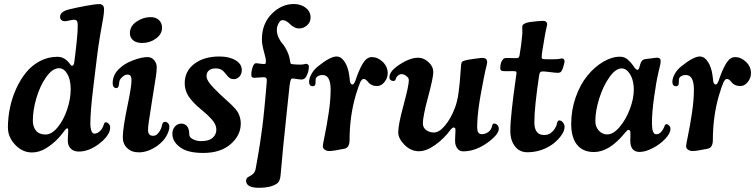

<svg xmlns="http://www.w3.org/2000/svg" viewBox="-20 -730 3681 936"><path d="M259.8 -453.1Q293.5 -453.1 316.4 -423.8Q326.2 -409.2 330.6 -409.2Q340.3 -409.2 342.3 -428.2L347.7 -471.7Q363.8 -604 356.9 -624Q354 -633.8 339.8 -633.8Q334 -633.8 317.4 -629.9Q300.8 -626 293.5 -626.5Q284.2 -627.4 278.6 -632.8Q272.9 -638.2 272.9 -647.9Q272.9 -673.3 316.4 -684.1Q349.6 -692.4 397 -701.2Q444.3 -710 463.4 -710Q487.3 -710 487.3 -684.6Q487.3 -666.5 482.9 -641.6Q478.5 -616.7 469.2 -564.2Q460 -511.7 452.1 -446.8L434.6 -302.7Q420.4 -188 420.4 -124Q420.4 -107.9 425 -93.8Q429.7 -79.6 438.5 -78.6Q450.7 -77.6 463.1 -87.4Q475.6 -97.2 481.9 -111.8Q483.4 -114.7 486.3 -123.5Q488.3 -133.8 496.6 -133.8Q503.9 -133.3 510.5 -126.2Q517.1 -119.1 517.1 -106.9Q517.1 -88.4 501 -66.4Q484.9 -44.4 457.5 -24.9Q411.1 8.8 363.8 8.8Q339.4 8.8 325 -5.4Q310.5 -19.5 310.5 -45.4Q310.5 -53.7 311 -64Q311.5 -74.2 312 -80.6Q312.5 -86.9 312.5 -92.8Q312.5 -98.6 311.3 -101.6Q310.1 -104.5 307.6 -104.5Q304.2 -104.5 297.9 -97.2Q291.5 -89.8 282 -77.1Q272.5 -64.5 265.6 -57.6Q239.3 -28.8 205.3 -7.8Q171.4 13.2 135.7 13.2Q89.4 13.2 54 -24.2Q18.6 -61.5 18.6 -108.4Q18.6 -155.3 28.3 -203.4Q38.1 -251.5 58.3 -296.4Q78.6 -341.3 106.7 -376.2Q134.8 -411.1 174.6 -432.1Q214.4 -453.1 259.8 -453.1ZM202.1 -74.2Q231.9 -74.2 261 -109.4Q290 -144.5 307.4 -196.3Q324.7 -248 324.7 -296.4Q324.7 -317.9 319.8 -339.6Q314.9 -361.3 301.3 -379.4Q287.6 -397.5 267.6 -397.5Q235.8 -397.5 205.3 -354.5Q174.8 -311.5 157.5 -252.2Q140.1 -192.9 140.1 -141.6Q140.1 -111.8 155.5 -93Q170.9 -74.2 202.1 -74.2Z M613.3 -568.8Q613.3 -602.5 645.5 -624.5Q677.7 -646.5 713.9 -646.5Q740.2 -646.5 755.1 -632.1Q770 -617.7 770 -594.7Q770 -564 740.5 -542.2Q710.9 -520.5 673.8 -520.5Q645 -520.5 629.2 -533.4Q613.3 -546.4 613.3 -568.8ZM602.1 -217.3Q621.1 -307.6 621.1 -339.4Q621.1 -364.7 605.5 -366.2Q592.3 -367.2 582.5 -359.9Q563.5 -345.7 561.5 -331.1Q561 -328.6 560.5 -323Q560.1 -317.4 559.1 -313Q558.1 -308.6 556.6 -306.2Q552.7 -299.8 544.9 -300.8Q529.3 -302.7 529.3 -324.2Q529.3 -362.3 556.6 -390.6Q584 -418.9 625 -434.6Q669.4 -451.7 699.2 -451.7Q718.8 -451.7 731.4 -436.8Q744.1 -421.9 744.1 -401.4Q744.1 -391.6 742.9 -379.6Q741.7 -367.7 739.7 -355.2Q737.8 -342.8 731.9 -306.2Q726.1 -269.5 720.2 -232.4Q718.3 -217.8 712.6 -183.3Q707 -148.9 704.3 -128.9Q701.7 -108.9 701.7 -95.7Q701.7 -67.9 727.1 -67.9Q742.7 -67.9 754.9 -85.4Q767.1 -103 769.5 -118.2Q772.5 -136.2 784.2 -136.2Q792.5 -136.2 799.1 -129.2Q805.7 -122.1 805.7 -112.8Q805.7 -92.8 791.3 -67.1Q776.9 -41.5 748 -20Q702.1 12.7 656.7 12.7Q621.1 12.7 599.9 -8.1Q578.6 -28.8 578.6 -60.5Q578.6 -105 602.1 -217.3Z M901.9 -86.4Q902.8 -72.3 903.3 -70.3Q904.8 -59.1 922.1 -50.5Q939.5 -42 960.4 -42Q998.5 -42 1016.6 -58.1Q1034.7 -74.2 1034.7 -98.1Q1034.7 -110.8 1029.1 -123.3Q1023.4 -135.7 1011 -149.4Q998.5 -163.1 990 -170.9Q981.4 -178.7 963.9 -193.4Q920.9 -228.5 900.6 -258.5Q880.4 -288.6 880.4 -324.2Q880.4 -383.3 927.5 -418.9Q974.6 -454.6 1049.3 -454.6Q1097.7 -454.6 1128.2 -436.3Q1158.7 -418 1158.7 -388.7Q1158.7 -367.7 1146.5 -356Q1134.3 -344.2 1120.6 -344.2Q1107.9 -344.2 1099.6 -349.6Q1091.3 -355 1081.5 -368.7Q1069.8 -384.3 1058.8 -390.4Q1047.9 -396.5 1032.2 -396.5Q1009.8 -396.5 998.3 -386.5Q986.8 -376.5 986.8 -359.9Q986.8 -343.8 1002.2 -323.7Q1017.6 -303.7 1056.2 -267.1Q1065.9 -257.8 1082.8 -242.7Q1099.6 -227.5 1107.4 -220.2Q1115.2 -212.9 1126 -200.7Q1136.7 -188.5 1141.6 -179Q1146.5 -169.4 1150.1 -156.2Q1153.8 -143.1 1153.8 -128.4Q1153.8 -69.8 1104.2 -27.1Q1054.7 15.6 971.2 15.6Q901.9 15.6 865.7 -6.8Q820.3 -36.1 820.3 -77.6Q820.3 -99.1 833 -113.3Q845.7 -127.4 863.8 -127.4Q879.4 -127.4 889.9 -116.7Q900.4 -106 901.9 -86.4Z M1266.6 -353.5Q1253.4 -353.5 1239.5 -352.1Q1225.6 -350.6 1220.7 -350.6Q1211.9 -350.6 1208.5 -354Q1205.1 -357.4 1205.1 -368.7Q1205.1 -382.8 1211.4 -402.3Q1217.8 -421.9 1228.5 -421.9Q1233.9 -421.9 1245.6 -419.9Q1257.3 -418 1267.6 -418Q1270.5 -418 1272.2 -418.5Q1273.9 -418.9 1275.1 -422.4Q1276.4 -425.8 1276.4 -432.1Q1275.9 -446.3 1266.4 -479.5Q1256.8 -512.7 1256.8 -538.6Q1256.8 -613.8 1304.4 -662.1Q1352.1 -710.4 1412.6 -710.4Q1447.3 -710.4 1470.7 -691.9Q1494.1 -673.3 1494.1 -645Q1494.1 -621.6 1476.8 -606.4Q1459.5 -591.3 1438.5 -591.3Q1425.3 -591.3 1413.6 -597.7Q1401.9 -604 1394.8 -611.6Q1387.7 -619.1 1377.4 -625.5Q1367.2 -631.8 1356.4 -631.8Q1346.2 -631.8 1337.9 -616Q1329.6 -600.1 1329.6 -585Q1329.6 -564.5 1338.1 -546.6Q1346.7 -528.8 1357.4 -516.6Q1368.2 -504.4 1379.4 -481.4Q1390.6 -458.5 1394.5 -430.7Q1395 -424.8 1396.5 -421.9Q1397.9 -418.9 1399.9 -418.2Q1401.9 -417.5 1406.2 -417Q1423.8 -415 1443.8 -415Q1455.1 -415 1461.9 -417Q1468.8 -418.9 1470.7 -418.9Q1477.5 -418.9 1481.7 -415.3Q1485.8 -411.6 1485.8 -405.8Q1485.8 -380.9 1472.7 -356.4Q1464.4 -342.3 1449.7 -342.3Q1442.9 -342.3 1427.5 -344.7Q1412.1 -347.2 1405.3 -347.2Q1399.4 -347.2 1396.7 -338.6Q1394 -330.1 1391.6 -312.5L1377 -173.8Q1358.9 -7.3 1347.7 125.5Q1345.2 156.2 1327.6 166.5Q1298.3 185.5 1243.2 185.5Q1179.7 185.5 1179.7 150.9Q1179.7 137.7 1192.9 131.3Q1207 123.5 1207.5 123Q1222.7 112.3 1226.1 94.2Q1227.1 89.4 1231.9 61.8Q1236.8 34.2 1237.8 28.1Q1238.8 22 1242.9 -2.2Q1247.1 -26.4 1248.3 -36.4Q1249.5 -46.4 1252.9 -68.8Q1256.3 -91.3 1258.3 -106.9Q1260.3 -122.6 1262.9 -145.5Q1265.6 -168.5 1267.8 -191.7Q1270 -214.8 1272.5 -240.7L1280.3 -329.1Q1280.8 -336.4 1280.5 -341.8Q1280.3 -347.2 1277.1 -350.3Q1273.9 -353.5 1266.6 -353.5Z M1792.5 -451.7Q1821.3 -451.7 1845.7 -428.5Q1870.1 -405.3 1870.1 -373Q1870.1 -350.1 1854.5 -330.3Q1838.9 -310.5 1818.4 -310.5Q1803.2 -310.5 1792.2 -315.9Q1781.2 -321.3 1776.4 -327.9Q1771.5 -334.5 1765.4 -339.8Q1759.3 -345.2 1752.9 -345.2Q1743.7 -345.2 1735.6 -327.9Q1727.5 -310.5 1713.9 -264.6Q1684.1 -162.6 1684.1 -44.4Q1683.1 -7.8 1655.8 -4.4Q1606.4 5.9 1585.9 6.3Q1572.8 6.3 1563.2 -0.2Q1553.7 -6.8 1553.7 -17.6Q1553.7 -24.9 1563.2 -70.6Q1572.8 -116.2 1582.3 -179.4Q1591.8 -242.7 1591.8 -292.5Q1591.8 -363.8 1553.2 -364.3Q1540.5 -364.7 1530.3 -358.9Q1520 -353 1519 -344.2Q1518.6 -338.9 1518.3 -332Q1518.1 -325.2 1518.1 -322.3Q1516.6 -308.6 1502 -309.6Q1486.8 -311.5 1486.8 -331.1Q1486.8 -348.1 1498.3 -369.1Q1509.8 -390.1 1529.3 -405.8Q1589.4 -454.6 1620.6 -454.6Q1644 -454.6 1661.6 -426.3Q1665.5 -420.4 1668.7 -413.3Q1671.9 -406.2 1674.3 -398.4Q1676.8 -390.6 1678.5 -384.3Q1680.2 -377.9 1681.4 -369.4Q1682.6 -360.8 1683.3 -356.4Q1684.1 -352.1 1684.8 -344.5Q1685.5 -336.9 1685.5 -335.9Q1688.5 -317.9 1698.7 -317.9Q1704.6 -317.9 1711.9 -335Q1729.5 -388.7 1748.5 -420.2Q1767.6 -451.7 1792.5 -451.7Z M2022.5 7.3Q1982.9 7.3 1952.1 -23.7Q1921.4 -54.7 1921.4 -85Q1921.4 -122.6 1947.3 -217.5Q1973.1 -312.5 1973.1 -338.9Q1973.1 -351.1 1960 -359.9Q1951.2 -367.2 1939.9 -368.7Q1928.7 -369.1 1919.7 -361.1Q1910.6 -353 1909.2 -344.2Q1906.2 -334 1895.5 -335.4Q1878.4 -337.9 1878.4 -352.5Q1878.4 -378.4 1912.1 -404.3Q1972.7 -448.7 2018.6 -448.7Q2046.4 -448.7 2070.3 -425.8Q2092.3 -405.3 2092.3 -378.9Q2092.3 -351.1 2066.9 -257.1Q2041.5 -163.1 2041.5 -128.4Q2041.5 -107.9 2057.6 -95.9Q2073.7 -84 2095.2 -84Q2121.1 -84 2149.4 -117.9Q2177.7 -151.9 2196.8 -201.7Q2209 -232.4 2215.3 -276.9Q2221.7 -321.3 2226.6 -397Q2227.1 -399.4 2227.3 -406Q2227.5 -412.6 2228 -415.5Q2228.5 -418.5 2229.7 -422.9Q2231 -427.2 2234.1 -429.7Q2237.3 -432.1 2242.2 -433.6Q2256.3 -439 2289.6 -442.9Q2294.9 -443.4 2306.9 -445.1Q2318.8 -446.8 2325 -447.5Q2331.1 -448.2 2340.3 -446.8Q2355 -444.3 2355 -425.8Q2355 -421.9 2352.8 -413.3Q2350.6 -404.8 2346.7 -388.7Q2342.8 -372.6 2339.8 -355.5Q2339.4 -353 2335.7 -334Q2332 -314.9 2331.1 -310.1Q2330.1 -305.2 2326.7 -286.9Q2323.2 -268.6 2322 -261Q2320.8 -253.4 2317.9 -236.3Q2314.9 -219.2 2314 -209.7Q2313 -200.2 2311 -184.8Q2309.1 -169.4 2308.3 -158.4Q2307.6 -147.5 2306.9 -134.5Q2306.2 -121.6 2306.2 -109.9Q2306.2 -77.6 2325.2 -76.2Q2343.3 -74.7 2359.6 -85.7Q2376 -96.7 2379.9 -120.1Q2382.8 -127 2386.7 -127.4Q2388.2 -127.9 2389.6 -127.9Q2398.9 -127 2405.3 -120.1Q2411.6 -113.3 2411.6 -102.5Q2411.6 -74.2 2356.9 -34.7Q2297.9 7.8 2238.8 7.8Q2221.7 7.8 2211.7 -3.7Q2201.7 -15.1 2199.2 -32.2Q2197.8 -43.5 2199.2 -66.7Q2200.7 -89.8 2200.2 -100.1Q2199.7 -108.4 2190.4 -108.4Q2186 -108.4 2177.7 -99.1Q2146 -55.2 2102.3 -23.9Q2058.6 7.3 2022.5 7.3Z M2585 -133.8Q2585 -71.8 2632.8 -71.8Q2650.9 -71.8 2662.6 -80.1Q2674.3 -87.4 2683.8 -101.6Q2693.4 -115.7 2694.8 -127Q2698.7 -143.1 2705.6 -143.1Q2716.8 -143.1 2724.6 -132.6Q2732.4 -122.1 2732.4 -112.3Q2732.4 -89.8 2712.4 -64.5Q2692.4 -39.1 2668 -22.9Q2614.7 12.2 2550.3 12.2Q2512.7 12.2 2490.2 -16.8Q2467.8 -45.9 2467.8 -92.3Q2467.8 -130.4 2475.3 -198.2Q2482.9 -266.1 2490.5 -319.1Q2498 -372.1 2498 -373.5Q2498 -381.8 2491.2 -382.8Q2485.4 -383.3 2479.2 -383.3Q2473.1 -383.3 2464.8 -383.1Q2456.5 -382.8 2450.7 -382.8Q2431.6 -382.8 2426.3 -384.8Q2418.9 -386.2 2418.9 -398.9Q2418.9 -425.8 2432.1 -440.9Q2436.5 -447.3 2450.2 -447.3Q2457 -447.3 2470.7 -447Q2484.4 -446.8 2490.7 -446.5Q2497.1 -446.3 2502.4 -446.8Q2510.3 -447.8 2512.7 -460Q2521.5 -509.3 2525.9 -561Q2526.9 -570.8 2526.1 -587.2Q2525.4 -603.5 2526.9 -605Q2532.2 -617.7 2563.5 -622.6Q2611.3 -628.4 2626 -628.4Q2636.7 -628.4 2642.1 -623.8Q2647.5 -619.1 2647.5 -612.3Q2647.5 -609.9 2646 -603.3Q2644.5 -596.7 2641.8 -584.7Q2639.2 -572.8 2637.2 -561.5Q2620.6 -467.3 2620.6 -454.6Q2620.6 -446.3 2623 -444.1Q2625.5 -441.9 2633.8 -441.4Q2663.1 -440.4 2689.5 -441.4Q2702.6 -441.9 2709.5 -443.6Q2716.3 -445.3 2718.3 -445.3Q2732.4 -445.3 2732.4 -428.7Q2732.4 -427.7 2727.5 -409.7Q2724.6 -397.9 2721.7 -391.6Q2717.3 -381.3 2712.6 -378.2Q2708 -375 2699.2 -375Q2688.5 -375 2662.6 -378.4Q2636.7 -381.8 2626.5 -381.8Q2617.2 -381.8 2613.5 -377.7Q2609.9 -373.5 2608.4 -363.3Q2585 -207.5 2585 -133.8Z M3248.5 -102.1Q3248.5 -80.1 3222.9 -53Q3197.3 -25.9 3161.6 -7.6Q3126 10.7 3098.1 10.7Q3052.7 10.7 3052.7 -44.4Q3052.7 -48.8 3053.2 -64.2Q3053.7 -79.6 3053.2 -85Q3052.2 -96.7 3043.9 -96.7Q3041 -96.7 3038.3 -94.7Q3035.6 -92.8 3031.2 -87.4Q3026.9 -82 3024.9 -80.1Q2949.7 11.2 2875.5 11.2Q2821.8 11.2 2793.2 -24.2Q2764.6 -59.6 2764.6 -126Q2764.6 -193.8 2786.6 -256.1Q2808.6 -318.4 2843.3 -360.8Q2877.9 -403.3 2920.2 -428.5Q2962.4 -453.6 3003.4 -453.6Q3014.2 -453.6 3023.9 -449.7Q3033.7 -445.8 3042 -438Q3050.3 -430.2 3055.2 -424.8Q3060.1 -419.4 3066.9 -409.7Q3073.7 -399.9 3074.7 -398.4Q3082 -389.6 3088.4 -389.6Q3095.2 -389.6 3100.1 -413.6Q3104 -427.2 3109.6 -433.6Q3115.2 -439.9 3125 -441.9Q3138.7 -442.9 3157.7 -445.8Q3176.8 -448.7 3183.6 -448.7Q3200.7 -448.7 3200.7 -432.1Q3200.7 -425.8 3199.7 -419.7Q3198.7 -413.6 3195.3 -400.1Q3191.9 -386.7 3190.4 -379.4Q3178.7 -330.1 3168.5 -255.1Q3158.2 -180.2 3158.2 -131.3Q3158.2 -77.6 3176.8 -75.7Q3190.4 -73.7 3201.9 -85.7Q3213.4 -97.7 3220.7 -118.2Q3224.1 -126 3231.4 -124.5Q3237.8 -123.5 3244.1 -115.7Q3248.5 -110.8 3248.5 -102.1ZM3010.3 -396.5Q2981 -396.5 2950.4 -353Q2919.9 -309.6 2901.1 -249.3Q2882.3 -189 2882.3 -139.6Q2882.3 -111.8 2899.2 -93.3Q2916 -74.7 2940.4 -74.7Q2969.7 -74.7 3000.5 -110.8Q3031.2 -147 3050.5 -198Q3069.8 -249 3069.8 -293Q3069.8 -317.4 3063.5 -340.3Q3057.1 -363.3 3043 -379.9Q3028.8 -396.5 3010.3 -396.5Z M3563.5 -451.7Q3592.3 -451.7 3616.7 -428.5Q3641.1 -405.3 3641.1 -373Q3641.1 -350.1 3625.5 -330.3Q3609.9 -310.5 3589.4 -310.5Q3574.2 -310.5 3563.2 -315.9Q3552.2 -321.3 3547.4 -327.9Q3542.5 -334.5 3536.4 -339.8Q3530.3 -345.2 3523.9 -345.2Q3514.6 -345.2 3506.6 -327.9Q3498.5 -310.5 3484.9 -264.6Q3455.1 -162.6 3455.1 -44.4Q3454.1 -7.8 3426.8 -4.4Q3377.4 5.9 3356.9 6.3Q3343.8 6.3 3334.2 -0.2Q3324.7 -6.8 3324.7 -17.6Q3324.7 -24.9 3334.2 -70.6Q3343.8 -116.2 3353.3 -179.4Q3362.8 -242.7 3362.8 -292.5Q3362.8 -363.8 3324.2 -364.3Q3311.5 -364.7 3301.3 -358.9Q3291 -353 3290 -344.2Q3289.6 -338.9 3289.3 -332Q3289.1 -325.2 3289.1 -322.3Q3287.6 -308.6 3272.9 -309.6Q3257.8 -311.5 3257.8 -331.1Q3257.8 -348.1 3269.3 -369.1Q3280.8 -390.1 3300.3 -405.8Q3360.4 -454.6 3391.6 -454.6Q3415 -454.6 3432.6 -426.3Q3436.5 -420.4 3439.7 -413.3Q3442.9 -406.2 3445.3 -398.4Q3447.8 -390.6 3449.5 -384.3Q3451.2 -377.9 3452.4 -369.4Q3453.6 -360.8 3454.3 -356.4Q3455.1 -352.1 3455.8 -344.5Q3456.5 -336.9 3456.5 -335.9Q3459.5 -317.9 3469.7 -317.9Q3475.6 -317.9 3482.9 -335Q3500.5 -388.7 3519.5 -420.2Q3538.6 -451.7 3563.5 -451.7Z"/></svg>

Font: Cooper* SemiBold
Style: Italic
Weight: 600
Italic angle: -7°
Designer: Owen Earl
Foundry: indestructible type*
Version: Version 0.001